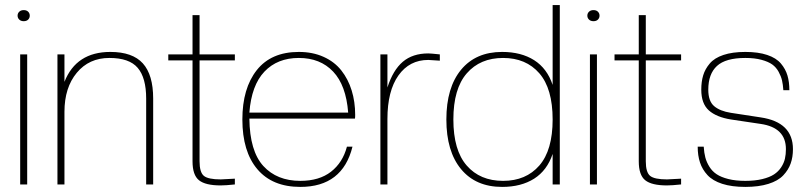

<svg xmlns="http://www.w3.org/2000/svg" viewBox="-20 -732 3207 762"><path d="M87.9 0H60.1V-516.1H87.9ZM91.8 -654.3Q85.4 -647.9 74.2 -647.9Q63 -647.9 56.4 -654.3Q49.8 -660.6 49.8 -669.9Q49.8 -679.2 56.4 -685.5Q63 -691.9 74.2 -691.9Q85.4 -691.9 91.8 -685.5Q98.1 -679.2 98.1 -669.9Q98.1 -660.6 91.8 -654.3Z M587.9 0H560.1V-340.8Q560.1 -423.3 526.6 -462.6Q493.2 -502 414.1 -502Q333.5 -502 284.7 -443.1Q235.8 -384.3 235.8 -288.1V0H208V-516.1H235.8V-407.2Q282.7 -525.9 418 -525.9Q505.9 -525.9 546.9 -480.5Q587.9 -435.1 587.9 -340.8Z M856 3.9Q795.4 3.9 769.8 -16.6Q744.1 -37.1 744.1 -91.8V-492.2H647.9V-516.1H744.1V-671.9H772V-516.1H912.1V-492.2H772V-91.8Q772 -47.9 789.3 -33.9Q806.6 -20 856 -20L912.1 -22.9V0Q876 3.9 856 3.9Z M1171.9 9.8Q1061 9.8 1001.5 -60.3Q941.9 -130.4 941.9 -257.8Q941.9 -381.3 999 -453.6Q1056.2 -525.9 1166 -525.9Q1221.2 -525.9 1264.4 -506.3Q1307.6 -486.8 1334.7 -452.4Q1361.8 -418 1375.7 -373Q1389.6 -328.1 1389.6 -275.9Q1389.6 -266.1 1388.7 -261.2H969.7Q971.2 -132.3 1025.1 -73.2Q1079.1 -14.2 1171.9 -14.2Q1247.1 -14.2 1293.7 -50.5Q1340.3 -86.9 1356.9 -149.9H1378.9Q1339.4 9.8 1171.9 9.8ZM969.7 -285.2H1361.8Q1353.5 -393.6 1302.2 -447.8Q1251 -502 1166 -502Q1081.1 -502 1029.5 -447.8Q978 -393.6 969.7 -285.2Z M1517.6 0H1489.7V-516.1H1517.6V-384.8Q1539.6 -453.6 1578.6 -486.8Q1617.7 -520 1679.7 -520Q1689.5 -520 1725.6 -516.1V-491.2L1679.7 -494.1Q1605 -494.1 1561.3 -432.6Q1517.6 -371.1 1517.6 -259.8Z M1972.7 9.8Q1868.2 9.8 1809.8 -60.8Q1751.5 -131.3 1751.5 -257.8Q1751.5 -384.3 1809.8 -455.1Q1868.2 -525.9 1972.7 -525.9Q2048.3 -525.9 2099.9 -493.2Q2151.4 -460.4 2173.3 -395V-711.9H2201.7V0H2173.3V-121.1Q2151.4 -55.7 2099.9 -22.9Q2048.3 9.8 1972.7 9.8ZM1976.6 -14.2Q2067.4 -14.2 2120.4 -75Q2173.3 -135.7 2173.3 -257.8Q2173.3 -380.4 2120.4 -441.2Q2067.4 -502 1976.6 -502Q1885.7 -502 1832.5 -440.9Q1779.3 -379.9 1779.3 -257.8Q1779.3 -135.7 1832.3 -75Q1885.3 -14.2 1976.6 -14.2Z M2349.1 0H2321.3V-516.1H2349.1ZM2353 -654.3Q2346.7 -647.9 2335.4 -647.9Q2324.2 -647.9 2317.6 -654.3Q2311 -660.6 2311 -669.9Q2311 -679.2 2317.6 -685.5Q2324.2 -691.9 2335.4 -691.9Q2346.7 -691.9 2353 -685.5Q2359.4 -679.2 2359.4 -669.9Q2359.4 -660.6 2353 -654.3Z M2627 3.9Q2566.4 3.9 2540.8 -16.6Q2515.1 -37.1 2515.1 -91.8V-492.2H2418.9V-516.1H2515.1V-671.9H2543V-516.1H2683.1V-492.2H2543V-91.8Q2543 -47.9 2560.3 -33.9Q2577.6 -20 2627 -20L2683.1 -22.9V0Q2647 3.9 2627 3.9Z M2938 9.8Q2884.3 9.8 2846.4 -2.4Q2808.6 -14.6 2787.8 -37.1Q2767.1 -59.6 2758.1 -87.2Q2749 -114.7 2749 -149.9H2772.9Q2774.4 -125.5 2779.3 -106.9Q2784.2 -88.4 2795.4 -70.3Q2806.6 -52.2 2824.2 -40.5Q2841.8 -28.8 2870.6 -21.5Q2899.4 -14.2 2938 -14.2Q2976.1 -14.2 3005.1 -21.2Q3034.2 -28.3 3051.8 -39.8Q3069.3 -51.3 3080.3 -68.1Q3091.3 -85 3095.2 -102.3Q3099.1 -119.6 3099.1 -140.1Q3099.1 -225.6 2999 -240.2L2880.9 -257.8Q2823.2 -267.1 2793.2 -293.9Q2763.2 -320.8 2763.2 -376Q2763.2 -408.2 2770.8 -433.1Q2778.3 -458 2796.9 -480Q2815.4 -502 2851.1 -513.9Q2886.7 -525.9 2938 -525.9Q2989.3 -525.9 3024.9 -513.9Q3060.5 -502 3079.1 -480Q3097.7 -458 3105.2 -432.4Q3112.8 -406.7 3112.8 -374H3088.9Q3087.4 -396.5 3083.7 -412.6Q3080.1 -428.7 3070.3 -446.8Q3060.5 -464.8 3044.9 -476.1Q3029.3 -487.3 3002.2 -494.6Q2975.1 -502 2938 -502Q2859.9 -502 2825.4 -470.2Q2791 -438.5 2791 -376Q2791 -330.6 2814.2 -310.8Q2837.4 -291 2880.9 -284.2L2999 -266.1Q3127 -247.1 3127 -140.1Q3127 -108.4 3117.9 -83Q3108.9 -57.6 3088.4 -35.9Q3067.9 -14.2 3029.5 -2.2Q2991.2 9.8 2938 9.8Z"/></svg>

Font: Creato Display Thin
Style: Regular
Weight: 265
Version: Version 1.000